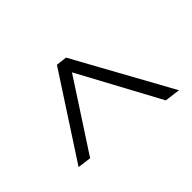

<svg xmlns="http://www.w3.org/2000/svg" viewBox="-142 -747 852 852"><g transform="rotate(45 284.5 -321.0)"><path d="M69.5 -347 526.5 -599 517 -526 134.5 -319.5 461 -107 452.5 -43 63.5 -296Z"/></g></svg>

Font: Merriweather 24pt SemiCondensed Light
Style: Italic
Weight: 300
Width: 4
Italic angle: -7.8°
Designer: Eben Sorkin
Foundry: Eben Sorkin
Version: Version 2.101